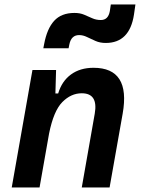

<svg xmlns="http://www.w3.org/2000/svg" viewBox="-20 -826 626 846"><path d="M31.7 0 123 -517.6H227.1L224.1 -414.1H236.3Q252.4 -468.3 292.7 -497.8Q333 -527.3 392.1 -527.3Q556.2 -527.3 520.5 -325.2L462.9 0H340.3L397.5 -325.2Q413.1 -415 340.3 -415Q293 -415 254.6 -376.2Q216.3 -337.4 196.3 -237.8L154.3 0ZM170.9 -613.3 174.3 -630.9Q187 -699.7 218.8 -734.4Q250.5 -769 308.1 -769Q332.5 -769 350.8 -761.2Q369.1 -753.4 386.5 -745.6Q403.8 -737.8 424.3 -737.8Q457 -737.8 463.9 -776.9L468.3 -806.2H576.7L570.3 -761.7Q551.3 -636.7 445.8 -636.7Q420.9 -636.7 400.9 -645.5Q380.9 -654.3 363.5 -662.8Q346.2 -671.4 328.6 -671.4Q293.9 -671.4 285.6 -630.4L282.2 -613.3Z"/></svg>

Font: Cascadia Code PL SemiBold
Style: Italic
Weight: 600
Italic angle: -10°
Monospace: yes
Designer: Aaron Bell
Foundry: Saja Typeworks
Version: Version 2404.023; ttfautohint (v1.8.4)